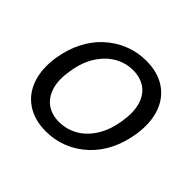

<svg xmlns="http://www.w3.org/2000/svg" viewBox="-134 -693 864 864"><g transform="rotate(45 298.5 -260.5)"><path d="M250 12Q179 12 129 -21Q79 -54 58 -114Q37 -174 49 -254Q59 -317 85 -368.5Q111 -420 151 -456.5Q191 -493 240.5 -513Q290 -533 346 -533Q418 -533 467.5 -500.5Q517 -468 538 -408.5Q559 -349 547 -268Q537 -205 511.5 -153.5Q486 -102 446 -65Q406 -28 356.5 -8Q307 12 250 12ZM262 -60Q310 -60 351.5 -83.5Q393 -107 422 -153.5Q451 -200 461 -267Q471 -332 457 -375Q443 -418 411 -439.5Q379 -461 334 -461Q287 -461 246 -437.5Q205 -414 175.5 -368Q146 -322 136 -255Q125 -191 139.5 -147Q154 -103 186 -81.5Q218 -60 262 -60Z"/></g></svg>

Font: DM Sans 10pt
Style: Italic
Weight: 400
Italic angle: -10°
Version: Version 4.004;gftools[0.9.30]